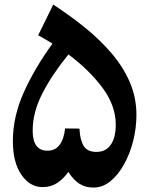

<svg xmlns="http://www.w3.org/2000/svg" viewBox="-20 -823 663 852"><path d="M216.3 -802.7Q289.6 -754.9 356 -701.4Q422.4 -647.9 474.1 -587.6Q525.9 -527.3 555.7 -459Q585.4 -390.6 585.4 -313Q585.4 -254.9 571 -197.8Q556.6 -140.6 530.5 -93.8Q504.4 -46.9 470 -18.8Q435.5 9.3 395 9.3Q358.4 9.3 332.3 -7.6Q306.2 -24.4 283.2 -60.1Q261.2 -28.8 233.2 -10.7Q205.1 7.3 168.9 7.3Q112.3 7.3 74.7 -47.9Q37.1 -103 37.1 -196.3Q37.1 -305.7 85.7 -413.6Q134.3 -521.5 212.9 -629.4Q194.8 -640.6 178.7 -650.1Q162.6 -659.7 149.4 -666.5ZM283.7 -581.5Q210.9 -492.2 168 -408.4Q125 -324.7 125 -243.2Q125 -154.3 190.9 -154.3Q257.3 -154.3 269 -252.9L332.5 -252.4Q335 -202.1 351.3 -175.5Q367.7 -148.9 407.7 -148.9Q449.7 -148.9 471.7 -180.9Q493.7 -212.9 493.7 -270Q493.7 -354 435.1 -433.1Q376.5 -512.2 283.7 -581.5Z"/></svg>

Font: Pinar-DS3-FD Bold
Style: Regular
Weight: 700
Designer: Amin Abedi
Version: Version 3.000